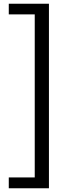

<svg xmlns="http://www.w3.org/2000/svg" viewBox="-20 -806 359 1028"><path d="M242 202V-786H27V-729H166V144H27V202Z"/></svg>

Font: Repo
Style: Regular
Weight: 400
Designer: Stefan Peev
Foundry: Context Ltd
Version: Version 0.000